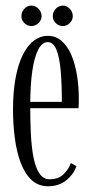

<svg xmlns="http://www.w3.org/2000/svg" viewBox="-20 -655 330 686"><path d="M151.5 10.5Q116.5 10.5 92.2 -12.5Q68 -35.5 53.5 -74.8Q39 -114 32.8 -162.8Q26.5 -211.5 26.5 -263Q26.5 -328.5 36 -378.2Q45.5 -428 62.5 -461Q79.5 -494 102 -510.5Q124.5 -527 150 -527Q180 -527 201.2 -507.8Q222.5 -488.5 235.8 -456.5Q249 -424.5 255.2 -385Q261.5 -345.5 261.5 -305.5Q261.5 -296 261.5 -286.8Q261.5 -277.5 260.5 -268.5H81V-291H201Q201 -355 196.8 -403Q192.5 -451 181.5 -477.8Q170.5 -504.5 150 -504.5Q131 -504.5 117 -478.5Q103 -452.5 95.5 -401.8Q88 -351 88 -276Q88 -224.5 90.2 -177.5Q92.5 -130.5 99.5 -93.8Q106.5 -57 120.5 -35.8Q134.5 -14.5 157.5 -14.5Q190 -14.5 208.2 -33.5Q226.5 -52.5 233 -72.5L253 -61.5Q243.5 -32.5 217 -11Q190.5 10.5 151.5 10.5ZM204.5 -562Q190 -562 179.2 -572.5Q168.5 -583 168.5 -597Q168.5 -612.5 179.2 -623.8Q190 -635 204.5 -635Q218.5 -635 229.2 -623.8Q240 -612.5 240 -597Q240 -583 229.2 -572.5Q218.5 -562 204.5 -562ZM92 -562Q78 -562 67.2 -572.5Q56.5 -583 56.5 -597Q56.5 -612.5 67.2 -623.8Q78 -635 92 -635Q106.5 -635 117.5 -623.8Q128.5 -612.5 128.5 -597Q128.5 -583 117.5 -572.5Q106.5 -562 92 -562Z"/></svg>

Font: Imbue 48pt Light
Style: Regular
Weight: 300
Designer: Tyler Finck
Foundry: Etcetera Type Company
Version: Version 1.102